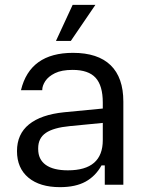

<svg xmlns="http://www.w3.org/2000/svg" viewBox="-20 -762 609 792"><path d="M227.5 10Q144.3 10 97.2 -29.2Q50.1 -68.5 50.1 -138.8Q50.1 -209 99.8 -249.1Q149.5 -289.2 244.2 -298.9L404 -314.3V-255L268 -241.8Q200.8 -235.4 169.1 -213.8Q137.5 -192.1 137.5 -150.5V-147.1Q137.5 -104.4 168.7 -81.9Q199.9 -59.4 260.1 -59.4Q404 -59.4 404 -184V-268V-280.9V-338.7Q404 -408.9 374.3 -441.3Q344.6 -473.7 279.4 -473.7Q234.4 -473.7 206.8 -460.2Q179.3 -446.6 166.8 -427.4Q154.3 -408.2 154.3 -391.2V-390H66.5Q103.5 -544 281 -544Q383.6 -544 436.2 -493.1Q488.8 -442.1 488.8 -342.8V0H412.2V-79.8H398.8Q374.5 -35.7 333.1 -12.8Q291.6 10 227.5 10ZM210.8 -593.1 279.7 -742H373.6L272.1 -593.1Z"/></svg>

Font: Mozilla Text ExtraLight
Style: Regular
Weight: 200
Designer: Studio DRAMA
Foundry: Studio DRAMA
Version: Version 1.000